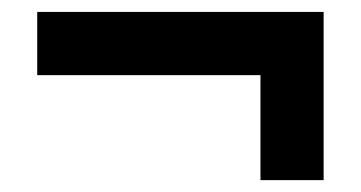

<svg xmlns="http://www.w3.org/2000/svg" viewBox="-20 -426 611 325"><path d="M527.8 -121.1H420.9V-298.8H43V-405.8H527.8Z"/></svg>

Font: OpenSans-Bold
Style: Bold
Weight: 700
Foundry: Ascender Corporation
Version: Version 1.10